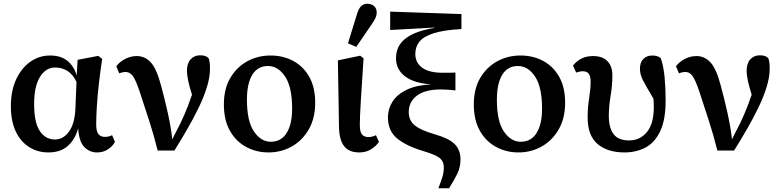

<svg xmlns="http://www.w3.org/2000/svg" viewBox="-20 -799 4161 1024"><path d="M162 -244Q162 -145 192.5 -100Q223 -55 273 -55Q317 -55 347.5 -96.5Q378 -138 382 -217L388 -362Q369 -402 340 -420.5Q311 -439 274 -439Q224 -439 193 -388.5Q162 -338 162 -244ZM238 14Q182 14 136.5 -14Q91 -42 64.5 -97Q38 -152 38 -234Q38 -315 66 -375.5Q94 -436 141.5 -469.5Q189 -503 247 -503Q304 -503 339 -475Q374 -447 389 -397L394 -480L504 -501L525 -485Q515 -420 507.5 -354Q500 -288 496.5 -231Q493 -174 493 -135Q493 -100 504.5 -84.5Q516 -69 539 -69Q551 -69 560.5 -71.5Q570 -74 578 -78L593 -42Q580 -18 555 -2Q530 14 497 14Q458 14 429.5 -15Q401 -44 397 -116V-115Q381 -56 342 -21Q303 14 238 14Z M821 4Q800 -80 775 -157Q750 -234 724 -313Q704 -372 688.5 -393.5Q673 -415 651 -415Q640 -415 632 -413Q624 -411 616 -408L600 -446Q620 -471 649 -485.5Q678 -500 709 -500Q753 -500 784 -466.5Q815 -433 838 -346Q859 -269 875 -196.5Q891 -124 899 -56L917 -92Q943 -140 964 -189Q985 -238 1004 -294Q977 -378 977 -421Q977 -461 996.5 -482.5Q1016 -504 1047 -504Q1065 -504 1075.5 -500Q1086 -496 1093 -488Q1100 -468 1100 -433Q1100 -388 1083.5 -334.5Q1067 -281 1039 -223.5Q1011 -166 977.5 -108Q944 -50 910 4Z M1412 14Q1347 14 1292.5 -15.5Q1238 -45 1206 -102Q1174 -159 1174 -242Q1174 -325 1208 -383Q1242 -441 1298.5 -472Q1355 -503 1423 -503Q1490 -503 1544 -474Q1598 -445 1629.5 -389Q1661 -333 1661 -251Q1661 -168 1626.5 -108.5Q1592 -49 1535.5 -17.5Q1479 14 1412 14ZM1424 -43Q1480 -43 1509 -90Q1538 -137 1538 -219Q1538 -335 1500.5 -391Q1463 -447 1409 -447Q1354 -447 1325.5 -400Q1297 -353 1297 -268Q1297 -152 1334.5 -97.5Q1372 -43 1424 -43Z M1896 14Q1842 14 1816 -18.5Q1790 -51 1788 -118L1782 -477L1901 -502L1919 -488Q1909 -341 1904 -255.5Q1899 -170 1899 -132Q1899 -95 1911 -81.5Q1923 -68 1945 -68Q1957 -68 1967 -71Q1977 -74 1985 -78L2001 -42Q1985 -19 1958.5 -2.5Q1932 14 1896 14ZM1836 -568 1883 -721Q1892 -753 1906 -766Q1920 -779 1939 -779Q1961 -779 1975 -766.5Q1989 -754 1989 -733Q1989 -717 1982.5 -703Q1976 -689 1962 -669L1880 -549Z M2318 205Q2330 174 2338.5 148Q2347 122 2347 93Q2347 62 2326 44.5Q2305 27 2242 8Q2152 -18 2100.5 -58.5Q2049 -99 2049 -173Q2049 -218 2073 -256.5Q2097 -295 2148.5 -320Q2200 -345 2280 -349Q2189 -355 2140.5 -391.5Q2092 -428 2092 -489Q2092 -555 2144 -594.5Q2196 -634 2297 -650V-652L2061 -639V-737L2441 -724V-644Q2348 -639 2294 -622Q2240 -605 2217.5 -577.5Q2195 -550 2195 -511Q2195 -465 2231.5 -438Q2268 -411 2341 -411Q2358 -411 2375.5 -411Q2393 -411 2409 -412V-317Q2390 -319 2370.5 -320.5Q2351 -322 2332 -322Q2247 -322 2203.5 -289Q2160 -256 2160 -201Q2160 -156 2192.5 -130Q2225 -104 2298 -83Q2375 -61 2405.5 -30Q2436 1 2436 51Q2436 93 2418.5 128.5Q2401 164 2375 205Z M2745 14Q2680 14 2625.5 -15.5Q2571 -45 2539 -102Q2507 -159 2507 -242Q2507 -325 2541 -383Q2575 -441 2631.5 -472Q2688 -503 2756 -503Q2823 -503 2877 -474Q2931 -445 2962.5 -389Q2994 -333 2994 -251Q2994 -168 2959.5 -108.5Q2925 -49 2868.5 -17.5Q2812 14 2745 14ZM2757 -43Q2813 -43 2842 -90Q2871 -137 2871 -219Q2871 -335 2833.5 -391Q2796 -447 2742 -447Q2687 -447 2658.5 -400Q2630 -353 2630 -268Q2630 -152 2667.5 -97.5Q2705 -43 2757 -43Z M3311 14Q3220 14 3167 -31Q3114 -76 3114 -173Q3114 -225 3122 -275Q3130 -325 3130 -362Q3130 -391 3120.5 -405Q3111 -419 3088 -419Q3078 -419 3069 -416.5Q3060 -414 3053 -412L3036 -449Q3051 -470 3078 -485Q3105 -500 3142 -500Q3194 -500 3220 -472.5Q3246 -445 3246 -398Q3246 -343 3236.5 -287Q3227 -231 3227 -182Q3227 -117 3252.5 -83.5Q3278 -50 3335 -50Q3393 -50 3430 -94.5Q3467 -139 3467 -229Q3467 -240 3466.5 -251.5Q3466 -263 3465 -273Q3428 -335 3410.5 -368Q3393 -401 3393 -432Q3393 -467 3411.5 -485Q3430 -503 3459 -503Q3474 -503 3484.5 -499.5Q3495 -496 3504 -489Q3519 -446 3524.5 -387.5Q3530 -329 3530 -263Q3530 -159 3500.5 -98Q3471 -37 3421.5 -11.5Q3372 14 3311 14Z M3806 4Q3785 -80 3760 -157Q3735 -234 3709 -313Q3689 -372 3673.5 -393.5Q3658 -415 3636 -415Q3625 -415 3617 -413Q3609 -411 3601 -408L3585 -446Q3605 -471 3634 -485.5Q3663 -500 3694 -500Q3738 -500 3769 -466.5Q3800 -433 3823 -346Q3844 -269 3860 -196.5Q3876 -124 3884 -56L3902 -92Q3928 -140 3949 -189Q3970 -238 3989 -294Q3962 -378 3962 -421Q3962 -461 3981.5 -482.5Q4001 -504 4032 -504Q4050 -504 4060.5 -500Q4071 -496 4078 -488Q4085 -468 4085 -433Q4085 -388 4068.5 -334.5Q4052 -281 4024 -223.5Q3996 -166 3962.5 -108Q3929 -50 3895 4Z"/></svg>

Font: Source Serif 4 SmText Semibold
Style: Regular
Weight: 600
Designer: Frank Grießhammer
Foundry: Adobe
Version: Version 4.005;hotconv 1.1.0;makeotfexe 2.6.0